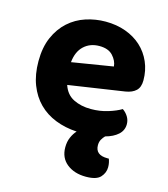

<svg xmlns="http://www.w3.org/2000/svg" viewBox="-105 -579 753 861"><g transform="rotate(15 271.5 -148.5)"><path d="M186 -177Q200 -135 235 -117.5Q270 -100 316 -100Q358 -100 395 -111.5Q432 -123 455 -137Q470 -127 480 -111Q490 -95 490 -76Q490 -47 468.5 -27.5Q447 -8 410 2Q401 11 395 22Q389 33 389 48Q389 94 445 94H452Q455 102 457 111.5Q459 121 459 132Q459 158 440.5 178.5Q422 199 373 199Q319 199 284.5 171.5Q250 144 250 95Q250 69 259 48.5Q268 28 281 14Q227 11 181.5 -7Q136 -25 103.5 -57.5Q71 -90 52.5 -137.5Q34 -185 34 -247Q34 -311 54.5 -358Q75 -405 109.5 -436Q144 -467 188.5 -481.5Q233 -496 280 -496Q331 -496 373.5 -480.5Q416 -465 446.5 -437Q477 -409 494 -370Q511 -331 511 -285Q511 -253 494 -237Q477 -221 446 -216ZM281 -383Q238 -383 209.5 -356.5Q181 -330 176 -280L367 -311Q365 -337 344 -360Q323 -383 281 -383Z"/></g></svg>

Font: Baloo Paaji 2
Style: Bold
Weight: 700
Designer: Shuchita Grover, Noopur Datye and Ek Type
Foundry: Ek Type
Version: Version 1.640;hotconv 1.0.111;makeotfexe 2.5.65597; ttfautoh